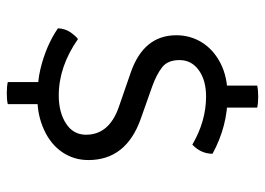

<svg xmlns="http://www.w3.org/2000/svg" viewBox="-130 -608 800 580"><g transform="rotate(90 270.0 -318.0)"><path d="M417 -499Q346 -540.5 271.5 -540.5Q222.5 -540.5 192 -518.5Q161.5 -496.5 161.5 -460.2Q161.5 -424 184.2 -407Q207 -390 240.5 -378L338 -343.5Q463.5 -299.5 463.5 -185Q463.5 -141.5 440 -106.5Q416.5 -71.5 372.5 -51.2Q328.5 -31 277.8 -31Q227 -31 189 -40Q118 -57 65.5 -93Q66.5 -115.5 78.2 -131.8Q90 -148 98 -153.5Q181 -95.5 268.5 -95.5Q318.5 -95.5 352.2 -116.8Q386 -138 387 -176Q388 -247.5 303 -277L199 -313Q86.5 -352 86.5 -450.5Q86.5 -493.5 108.5 -528.5Q130.5 -563.5 171.8 -584.5Q213 -605.5 270 -605.5Q361 -605.5 444.5 -560Q444.5 -525.5 417 -499ZM294.5 58.5Q282.5 61.5 261.5 61.5Q241 61.5 228 58.5V-46H294.5ZM238.5 -695Q252.5 -698 271.8 -698Q291 -698 305 -695V-585H238.5Z"/></g></svg>

Font: Signika-CLs Light
Style: CLs-Regular
Weight: 300
Version: Version 2.003;gftools[0.9.32]